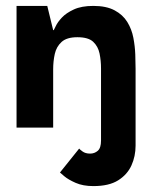

<svg xmlns="http://www.w3.org/2000/svg" viewBox="-20 -432 559 650"><path d="M296 198Q261 198 236 187Q211 176 197.5 164.5Q184 153 183 152L248 71Q249 73 259 80.5Q269 88 285 88Q300 88 311 78.5Q322 69 322 44V-13H439V61Q439 97 425 128Q411 159 380 178.5Q349 198 296 198ZM36 0V-412H140L160 -330H162Q163 -331 169 -344Q175 -357 189.5 -372.5Q204 -388 230 -400Q256 -412 296 -412Q340 -412 368 -397Q396 -382 411 -357.5Q426 -333 431.5 -304Q437 -275 438 -247.5Q439 -220 439 -199V0H322V-200Q322 -227 317 -251Q312 -275 295.5 -290.5Q279 -306 242 -306Q206 -306 188.5 -290Q171 -274 165.5 -249.5Q160 -225 160 -197V0Z"/></svg>

Font: Darker Grotesque Light ExtraBold
Style: Regular
Weight: 800
Version: Version 1.000;gftools[0.9.28]